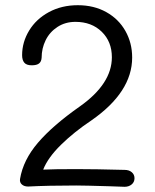

<svg xmlns="http://www.w3.org/2000/svg" viewBox="-20 -724 597 738"><path d="M497 -39Q497 -24 486 -15Q475 -6 459 -6Q447 -6 403 -8Q304 -11 273 -11Q164 -11 88 -7Q73 -7 64 -15Q55 -23 57 -36Q69 -109 126 -175.5Q183 -242 287 -315Q410 -402 410 -504Q410 -564 371 -602Q332 -640 270 -640Q231 -640 201 -620.5Q171 -601 155.5 -569.5Q140 -538 140 -502Q139 -487 130 -480Q121 -473 102 -473Q82 -473 73.5 -483Q65 -493 65 -512Q65 -562 92 -606.5Q119 -651 168 -677.5Q217 -704 279 -704Q341 -704 388.5 -677.5Q436 -651 462 -605Q488 -559 488 -503Q488 -370 331 -261Q265 -217 214.5 -167.5Q164 -118 146 -72Q185 -74 273 -74Q345 -74 459 -71Q476 -71 486.5 -62Q497 -53 497 -39Z"/></svg>

Font: Mali
Style: Regular
Weight: 400
Version: Version 1.000; ttfautohint (v1.6)